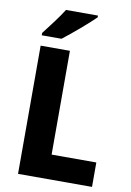

<svg xmlns="http://www.w3.org/2000/svg" viewBox="-100 -992 716 1053"><g transform="rotate(10 258.0 -465.5)"><path d="M358 -921V-931H180C152 -886 106 -827 73 -784V-771H183C233 -809 321 -884 358 -921ZM77 0H489V-136H240V-714H77Z"/></g></svg>

Font: Noto Sans Gurmukhi UI SemiCondensed ExtraBold
Style: Regular
Weight: 800
Width: 4
Designer: Jelle Bosma - Monotype Design Team
Foundry: Monotype Imaging Inc.
Version: Version 2.004